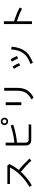

<svg xmlns="http://www.w3.org/2000/svg" viewBox="2050 -2902 900 5040"><g transform="rotate(-90 2500.0 -382.0)"><path d="M110.4 -56.6Q287.1 -158.2 418.9 -291.5Q550.8 -424.8 622.1 -570.3H190.4V-638.7H669.9L714.8 -588.9Q645.5 -445.3 558.6 -337.9Q695.3 -232.4 857.4 -58.6L803.7 -8.8Q685.5 -141.6 509.8 -284.2Q440.4 -207 346.2 -129.4Q252 -51.8 156.2 2Z M1201.2 -147.5V-684.6H1275.4V-454.1Q1505.9 -476.6 1723.6 -550.8L1750 -485.4Q1505.9 -406.2 1275.4 -385.7V-163.1Q1275.4 -79.1 1362.3 -79.1H1758.8L1748 -11.7H1346.7Q1277.3 -11.7 1239.3 -48.8Q1201.2 -85.9 1201.2 -147.5ZM1782.2 -713.9Q1782.2 -691.4 1796.9 -676.8Q1811.5 -662.1 1834 -662.1Q1855.5 -662.1 1870.6 -676.3Q1885.7 -690.4 1885.7 -713.9Q1885.7 -737.3 1871.6 -752.4Q1857.4 -767.6 1834 -767.6Q1811.5 -767.6 1796.9 -752.9Q1782.2 -738.3 1782.2 -713.9ZM1736.3 -713.9Q1736.3 -754.9 1763.7 -783.2Q1791 -811.5 1834 -811.5Q1876 -811.5 1903.8 -783.2Q1931.6 -754.9 1931.6 -713.9Q1931.6 -672.9 1903.8 -645.5Q1876 -618.2 1834 -618.2Q1792 -618.2 1764.2 -646.5Q1736.3 -674.8 1736.3 -713.9Z M2260.7 -272.5V-682.6H2335V-272.5ZM2412.1 -6.8Q2532.2 -71.3 2585 -156.2Q2637.7 -241.2 2637.7 -377.9V-721.7H2712.9V-370.1Q2712.9 -281.2 2691.4 -210Q2669.9 -138.7 2630.4 -89.8Q2590.8 -41 2550.3 -9.3Q2509.8 22.5 2457 48.8Z M3338.9 -30.3Q3430.7 -64.5 3501 -107.9Q3571.3 -151.4 3623 -220.7Q3711.9 -340.8 3721.7 -539.1L3794.9 -526.4Q3775.4 -307.6 3684.6 -181.6Q3631.8 -108.4 3556.2 -60.1Q3480.5 -11.7 3375 31.2ZM3212.9 -465.8 3275.4 -500Q3326.2 -419.9 3363.3 -335L3300.8 -301.8Q3258.8 -399.4 3212.9 -465.8ZM3400.4 -521.5 3463.9 -552.7Q3501 -497.1 3549.8 -387.7L3486.3 -356.4Q3439.5 -461.9 3400.4 -521.5Z M4387.7 6.8V-729.5H4461.9V-461.9Q4652.3 -404.3 4823.2 -315.4L4792 -252.9Q4663.1 -323.2 4461.9 -390.6V6.8Z"/></g></svg>

Font: Gothic A1
Style: Regular
Weight: 400
Designer: HanYang I&C Co.,Ltd.
Foundry: HanYang I&C Co.,Ltd.
Version: Version 2.50